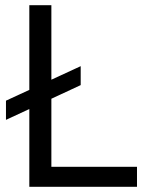

<svg xmlns="http://www.w3.org/2000/svg" viewBox="-20 -720 560 740"><path d="M3 -258V-332L291 -465V-392ZM93 0V-700H178V-77H508V0Z"/></svg>

Font: Figtree
Style: Regular
Weight: 400
Designer: Erik Kennedy
Foundry: Erik Kennedy
Version: Version 2.002